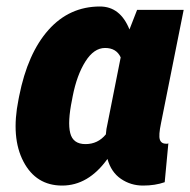

<svg xmlns="http://www.w3.org/2000/svg" viewBox="-20 -558 582 588"><path d="M304.2 -146.5Q305.2 -162.6 309.6 -180.7L349.6 -382.3Q336.4 -411.1 301.8 -411.1Q267.6 -411.1 241.5 -369.6Q215.3 -328.1 202.6 -263.2L200.7 -252.9Q186.5 -184.1 195.1 -150.4Q203.6 -116.7 241.7 -116.7Q279.8 -116.7 304.2 -146.5ZM286.1 -538.1Q348.1 -538.1 376.5 -467.8L399.9 -527.8H542.5L473.1 -180.7Q465.3 -143.6 469.5 -130.6Q473.6 -117.7 489.7 -117.7Q494.1 -117.7 495.6 -119.1L484.4 0Q455.1 10.3 418 10.3Q380.4 10.3 350.3 -10.3Q320.3 -30.8 309.1 -71.3Q250.5 10.3 170.4 10.3Q90.3 10.3 51.8 -63.2Q13.2 -136.7 36.6 -252.9L38.6 -263.2Q64.5 -394.5 128.4 -466.3Q192.4 -538.1 286.1 -538.1Z"/></svg>

Font: Roboto-BlackItalic
Style: Italic
Weight: 900
Italic angle: -12°
Designer: Google
Version: Version 1.100141; 2013